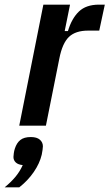

<svg xmlns="http://www.w3.org/2000/svg" viewBox="-66 -542 472 828"><path d="M17 0 121 -522H236L213 -408H227Q243 -462 274 -492Q305 -522 361 -522H386L362 -410H314Q260 -410 231.5 -383Q203 -356 190 -290L132 0ZM67 49Q93 49 106 60.5Q119 72 119 89Q119 94 117.5 104.5Q116 115 114 125Q105 163 79.5 200Q54 237 17 266H-46Q-18 243 1 220Q20 197 32 170Q12 168 2 158.5Q-8 149 -8 135Q-8 130 -6.5 119Q-5 108 -2 99Q6 74 22 61.5Q38 49 67 49Z"/></svg>

Font: IBM Plex Sans Cond SmBld
Style: Italic
Weight: 600
Width: 3
Italic angle: -11°
Designer: Mike Abbink, Paul van der Laan, Pieter van Rosmalen
Foundry: Bold Monday
Version: Version 1.3